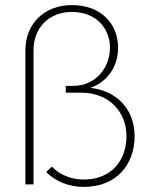

<svg xmlns="http://www.w3.org/2000/svg" viewBox="-20 -726 598 756"><path d="M309 10C440 10 510 -79 510 -190C510 -293 443 -368 336 -380C404 -404 445 -465 445 -538C445 -631 379 -706 263 -706C155 -706 80 -633 80 -528V0H112V-528C112 -618 174 -679 263 -679C359 -679 413 -614 413 -538C413 -462 359 -388 268 -388H239V-361H300C410 -361 478 -285 478 -190C478 -96 420 -19 309 -19C263 -19 215 -37 184 -70L162 -49C199 -10 255 10 309 10Z"/></svg>

Font: MV Cash Thin
Style: Regular
Weight: 100
Designer: Rodrigo Fuenzalida
Foundry: fragTYPE
Version: Version 1.100;Glyphs 3.1.2 (3151)